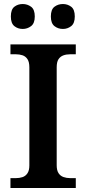

<svg xmlns="http://www.w3.org/2000/svg" viewBox="-20 -935 428 955"><path d="M32 0V-49H59Q77 -49 92 -54Q107 -59 116.5 -73Q126 -87 126 -112V-600Q126 -627 116.5 -641Q107 -655 92 -660Q77 -665 59 -665H32V-714H357V-665H329Q310 -665 295 -659.5Q280 -654 271 -640.5Q262 -627 262 -600V-113Q262 -88 271 -74Q280 -60 295.5 -54.5Q311 -49 329 -49H357V0ZM293 -791Q269 -791 251 -805Q233 -819 233 -853Q233 -888 251 -901.5Q269 -915 293 -915Q316 -915 334 -901.5Q352 -888 352 -853Q352 -819 334 -805Q316 -791 293 -791ZM93 -791Q69 -791 51.5 -805Q34 -819 34 -853Q34 -888 51.5 -901.5Q69 -915 93 -915Q116 -915 134.5 -901.5Q153 -888 153 -853Q153 -819 134.5 -805Q116 -791 93 -791Z"/></svg>

Font: Noto Serif Hebrew SemiBold
Style: Regular
Weight: 600
Version: Version 2.003